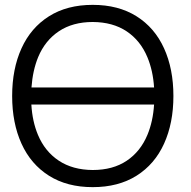

<svg xmlns="http://www.w3.org/2000/svg" viewBox="-20 -755 784 790"><path d="M361.5 15Q256 15 181.5 -32Q107 -79 68.5 -163.8Q30 -248.5 30 -360Q30 -471.5 68.5 -556.2Q107 -641 181.5 -688Q256 -735 361.5 -735Q467 -735 541.8 -688Q616.5 -641 655 -556.2Q693.5 -471.5 693.5 -360Q693.5 -248.5 655 -163.8Q616.5 -79 541.8 -32Q467 15 361.5 15ZM614 -395Q609.5 -464.5 586.5 -519.5Q558 -588 501.2 -626Q444.5 -664 361.5 -664.5Q279.5 -664.5 222.5 -626.5Q165.5 -588.5 137 -520Q114.5 -465 109.5 -395ZM361.5 -55.5Q444.5 -55.5 501.2 -93.5Q558 -131.5 586.5 -200Q609.5 -255 614 -325H109Q113 -255.5 136 -200.5Q164.5 -132 221.8 -94Q279 -56 361.5 -55.5Z"/></svg>

Font: Vela Sans
Style: Regular
Weight: 400
Designer: Principal design: Mikhail Sharanda - project Manrope.
Design modification: Ravid Balaliev
Foundry: Mikhail Sharanda
Version: Version 1.001